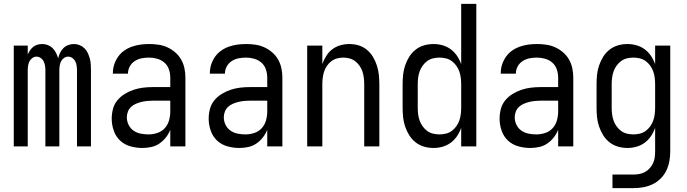

<svg xmlns="http://www.w3.org/2000/svg" viewBox="-20 -755 3540 990"><path d="M51 0V-520H123V-474Q128 -485 135 -495.5Q142 -506 151.5 -513.5Q161 -521 173 -524.5Q185 -528 198 -528Q213 -528 227 -522.5Q241 -517 251.5 -506.5Q262 -496 269 -482Q276 -468 280 -454Q283 -468 289.5 -482Q296 -496 306.5 -506.5Q317 -517 331.5 -522.5Q346 -528 361 -528Q376 -528 390 -522.5Q404 -517 415 -506.5Q426 -496 432.5 -482Q439 -468 443 -453.5Q447 -439 448 -424Q449 -409 449 -394V0H377V-394Q377 -405 375 -417Q373 -429 368 -439Q363 -449 353 -456Q343 -463 332 -463Q320 -463 310 -456Q300 -449 295 -439Q290 -429 288 -417Q286 -405 286 -394V0H214V-394Q214 -405 212 -417Q210 -429 205 -439Q200 -449 190 -456Q180 -463 168 -463Q157 -463 147 -456Q137 -449 132 -439Q127 -429 125 -417Q123 -405 123 -394V0Z M714 8Q683 8 652.5 -0.5Q622 -9 599.5 -30Q577 -51 566.5 -81.5Q556 -112 556 -143Q556 -168 562.5 -193Q569 -218 585 -237.5Q601 -257 623 -270.5Q645 -284 669 -292Q693 -300 718 -303Q743 -306 769 -306H858V-355Q858 -376 851 -397Q844 -418 828 -432Q812 -446 791 -452Q770 -458 749 -458Q730 -458 711 -454.5Q692 -451 675.5 -440.5Q659 -430 649.5 -413Q640 -396 640 -377V-375H562V-378Q562 -401 569 -422.5Q576 -444 589 -462.5Q602 -481 620.5 -494Q639 -507 660.5 -514.5Q682 -522 704 -525Q726 -528 749 -528Q773 -528 797 -524.5Q821 -521 843 -511Q865 -501 883.5 -485Q902 -469 914 -448Q926 -427 931 -403Q936 -379 936 -355V0H858V-86Q850 -65 835.5 -46.5Q821 -28 802 -15Q783 -2 760 3Q737 8 714 8ZM746 -62Q769 -62 791.5 -69.5Q814 -77 829.5 -94Q845 -111 851.5 -134Q858 -157 858 -180V-236H769Q754 -236 739 -234.5Q724 -233 709.5 -229.5Q695 -226 681 -220Q667 -214 656 -204Q645 -194 639.5 -179.5Q634 -165 634 -150Q634 -130 643 -111.5Q652 -93 668.5 -81.5Q685 -70 705 -66Q725 -62 746 -62Z M1214 8Q1183 8 1152.5 -0.5Q1122 -9 1099.5 -30Q1077 -51 1066.5 -81.5Q1056 -112 1056 -143Q1056 -168 1062.5 -193Q1069 -218 1085 -237.5Q1101 -257 1123 -270.5Q1145 -284 1169 -292Q1193 -300 1218 -303Q1243 -306 1269 -306H1358V-355Q1358 -376 1351 -397Q1344 -418 1328 -432Q1312 -446 1291 -452Q1270 -458 1249 -458Q1230 -458 1211 -454.5Q1192 -451 1175.5 -440.5Q1159 -430 1149.5 -413Q1140 -396 1140 -377V-375H1062V-378Q1062 -401 1069 -422.5Q1076 -444 1089 -462.5Q1102 -481 1120.5 -494Q1139 -507 1160.5 -514.5Q1182 -522 1204 -525Q1226 -528 1249 -528Q1273 -528 1297 -524.5Q1321 -521 1343 -511Q1365 -501 1383.5 -485Q1402 -469 1414 -448Q1426 -427 1431 -403Q1436 -379 1436 -355V0H1358V-86Q1350 -65 1335.5 -46.5Q1321 -28 1302 -15Q1283 -2 1260 3Q1237 8 1214 8ZM1246 -62Q1269 -62 1291.5 -69.5Q1314 -77 1329.5 -94Q1345 -111 1351.5 -134Q1358 -157 1358 -180V-236H1269Q1254 -236 1239 -234.5Q1224 -233 1209.5 -229.5Q1195 -226 1181 -220Q1167 -214 1156 -204Q1145 -194 1139.5 -179.5Q1134 -165 1134 -150Q1134 -130 1143 -111.5Q1152 -93 1168.5 -81.5Q1185 -70 1205 -66Q1225 -62 1246 -62Z M1564 0V-520H1642V-425Q1650 -447 1662.5 -467Q1675 -487 1693.5 -501Q1712 -515 1735 -521.5Q1758 -528 1781 -528Q1806 -528 1829.5 -521Q1853 -514 1872 -498Q1891 -482 1903.5 -461Q1916 -440 1923.5 -416.5Q1931 -393 1933.5 -368.5Q1936 -344 1936 -320V0H1858V-320Q1858 -337 1856 -353.5Q1854 -370 1849 -385.5Q1844 -401 1834.5 -415Q1825 -429 1812 -439Q1799 -449 1783 -453.5Q1767 -458 1750 -458Q1733 -458 1717 -453.5Q1701 -449 1688 -439Q1675 -429 1665.5 -415Q1656 -401 1651 -385.5Q1646 -370 1644 -353.5Q1642 -337 1642 -320V0Z M2215 8Q2190 8 2166 1Q2142 -6 2122.5 -21.5Q2103 -37 2090 -58Q2077 -79 2069 -102.5Q2061 -126 2058.5 -150.5Q2056 -175 2056 -200V-320Q2056 -345 2058.5 -369.5Q2061 -394 2069 -417.5Q2077 -441 2090 -462Q2103 -483 2122.5 -498.5Q2142 -514 2166 -521Q2190 -528 2215 -528Q2239 -528 2262 -521.5Q2285 -515 2304 -501Q2323 -487 2336.5 -467Q2350 -447 2358 -424V-735H2436V0H2358V-96Q2350 -73 2336.5 -53Q2323 -33 2304 -19Q2285 -5 2262 1.5Q2239 8 2215 8ZM2246 -62Q2263 -62 2279.5 -66Q2296 -70 2309.5 -80Q2323 -90 2333 -104Q2343 -118 2348.5 -134Q2354 -150 2356 -166.5Q2358 -183 2358 -200V-320Q2358 -337 2356 -353.5Q2354 -370 2348.5 -386Q2343 -402 2333 -416Q2323 -430 2309.5 -440Q2296 -450 2279.5 -454Q2263 -458 2246 -458Q2229 -458 2212.5 -454Q2196 -450 2182.5 -440Q2169 -430 2159 -416Q2149 -402 2143.5 -386Q2138 -370 2136 -353.5Q2134 -337 2134 -320V-200Q2134 -183 2136 -166.5Q2138 -150 2143.5 -134Q2149 -118 2159 -104Q2169 -90 2182.5 -80Q2196 -70 2212.5 -66Q2229 -62 2246 -62Z M2714 8Q2683 8 2652.5 -0.5Q2622 -9 2599.5 -30Q2577 -51 2566.5 -81.5Q2556 -112 2556 -143Q2556 -168 2562.5 -193Q2569 -218 2585 -237.5Q2601 -257 2623 -270.5Q2645 -284 2669 -292Q2693 -300 2718 -303Q2743 -306 2769 -306H2858V-355Q2858 -376 2851 -397Q2844 -418 2828 -432Q2812 -446 2791 -452Q2770 -458 2749 -458Q2730 -458 2711 -454.5Q2692 -451 2675.5 -440.5Q2659 -430 2649.5 -413Q2640 -396 2640 -377V-375H2562V-378Q2562 -401 2569 -422.5Q2576 -444 2589 -462.5Q2602 -481 2620.5 -494Q2639 -507 2660.5 -514.5Q2682 -522 2704 -525Q2726 -528 2749 -528Q2773 -528 2797 -524.5Q2821 -521 2843 -511Q2865 -501 2883.5 -485Q2902 -469 2914 -448Q2926 -427 2931 -403Q2936 -379 2936 -355V0H2858V-86Q2850 -65 2835.5 -46.5Q2821 -28 2802 -15Q2783 -2 2760 3Q2737 8 2714 8ZM2746 -62Q2769 -62 2791.5 -69.5Q2814 -77 2829.5 -94Q2845 -111 2851.5 -134Q2858 -157 2858 -180V-236H2769Q2754 -236 2739 -234.5Q2724 -233 2709.5 -229.5Q2695 -226 2681 -220Q2667 -214 2656 -204Q2645 -194 2639.5 -179.5Q2634 -165 2634 -150Q2634 -130 2643 -111.5Q2652 -93 2668.5 -81.5Q2685 -70 2705 -66Q2725 -62 2746 -62Z M3138 215V145H3246Q3262 145 3277.5 142Q3293 139 3306.5 131.5Q3320 124 3330.5 112Q3341 100 3347.5 86Q3354 72 3356 56.5Q3358 41 3358 25V-96Q3350 -73 3336.5 -53Q3323 -33 3304 -19Q3285 -5 3262 1.5Q3239 8 3215 8Q3190 8 3166 1Q3142 -6 3122.5 -21.5Q3103 -37 3090 -58Q3077 -79 3069 -102.5Q3061 -126 3058.5 -150.5Q3056 -175 3056 -200V-320Q3056 -345 3058.5 -369.5Q3061 -394 3069 -417.5Q3077 -441 3090 -462Q3103 -483 3122.5 -498.5Q3142 -514 3166 -521Q3190 -528 3215 -528Q3239 -528 3262 -521.5Q3285 -515 3304 -501Q3323 -487 3336.5 -467Q3350 -447 3358 -424V-520H3436V25Q3436 51 3431.5 76Q3427 101 3416 124Q3405 147 3386.5 165.5Q3368 184 3345 195Q3322 206 3297 210.5Q3272 215 3246 215ZM3246 -62Q3263 -62 3279.5 -66Q3296 -70 3309.5 -80Q3323 -90 3333 -104Q3343 -118 3348.5 -134Q3354 -150 3356 -166.5Q3358 -183 3358 -200V-320Q3358 -337 3356 -353.5Q3354 -370 3348.5 -386Q3343 -402 3333 -416Q3323 -430 3309.5 -440Q3296 -450 3279.5 -454Q3263 -458 3246 -458Q3229 -458 3212.5 -454Q3196 -450 3182.5 -440Q3169 -430 3159 -416Q3149 -402 3143.5 -386Q3138 -370 3136 -353.5Q3134 -337 3134 -320V-200Q3134 -183 3136 -166.5Q3138 -150 3143.5 -134Q3149 -118 3159 -104Q3169 -90 3182.5 -80Q3196 -70 3212.5 -66Q3229 -62 3246 -62Z"/></svg>

Font: HulyMono
Style: Regular
Weight: 400
Monospace: yes
Designer: Belleve Invis
Foundry: Belleve Invis
Version: Version 33.2.5; ttfautohint (v1.8.4)